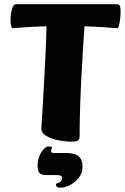

<svg xmlns="http://www.w3.org/2000/svg" viewBox="-20 -659 592 911"><path d="M318.1 13Q298 13 273.5 9.6Q249 6.2 227 -1.4Q205.1 -9.1 190.6 -20.5Q176.2 -31.9 176.2 -48Q176.2 -52.5 178.4 -84.5Q180.7 -116.4 183.5 -167.3Q186.4 -218.3 189.8 -280.9Q193.1 -343.6 196.4 -409Q199.6 -474.4 200.6 -534.1H196.1Q174.6 -534.1 149.3 -532.7Q124 -531.3 100.8 -529.7Q77.5 -528.1 60.9 -526.7Q44.2 -525.3 41 -525.3Q35.5 -525.3 32.7 -536Q30 -546.7 30 -561.5Q30 -595.9 37.4 -617.4Q44.8 -639 54 -639H535.5Q545.6 -639 548.9 -630.7Q552.3 -622.4 552.3 -606.6Q552.3 -593.3 550.5 -573.9Q548.6 -554.4 545.1 -539.9Q541.6 -525.3 536.6 -525.3Q533.3 -525.3 515.3 -526.7Q497.3 -528.1 473 -529.7Q448.8 -531.3 424.7 -532.7Q400.7 -534.1 384.7 -534.1H381Q378 -494.8 374.1 -432.6Q370.2 -370.5 366.4 -297.9Q362.5 -225.3 360.1 -151.6Q357.8 -77.9 357.8 -14.6Q357.8 0.7 351.2 6.8Q344.7 13 318.1 13ZM267.1 231.8Q255.1 231.8 250.3 227.6Q245.6 223.5 245.6 217.7Q245.6 212 251.3 210.2Q262.2 208 268.5 201.2Q274.9 194.3 274.9 185.9Q274.9 177.5 267.4 174.5Q260 171.5 246.8 171.5H199.5Q175.1 171.5 166.7 160.9Q158.3 150.4 158.3 127.6Q158.3 103.7 166.5 82.8Q174.6 61.8 187.1 48.9Q199.5 36 210.5 36Q214.3 36 220.4 36.6Q226.6 37.2 226.6 41Q226.6 44.2 224.3 48.2Q222.1 52.2 222.1 57.8Q222.1 67 234.4 67H296.5Q315.7 67 332.9 72Q350 77 360.8 91.2Q371.5 105.3 371.5 132.4Q371.5 163.4 353 185.8Q334.5 208.2 310.2 220Q285.9 231.8 267.1 231.8Z"/></svg>

Font: Briem Hand Thin
Style: Regular
Weight: 100
Designer: Gunnlaugur SE Briem, Eben Sorkin
Foundry: Sorkin Type Co.
Version: Version 1.003